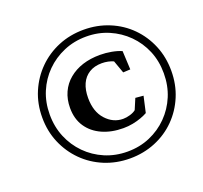

<svg xmlns="http://www.w3.org/2000/svg" viewBox="-121 -828 1033 975"><g transform="rotate(-20 396.0 -340.5)"><path d="M423.8 6.8Q350.6 6.8 286.6 -19.5Q222.7 -45.9 175.3 -93.3Q127.9 -140.6 101.1 -203.6Q74.2 -266.6 74.2 -340.8Q74.2 -415 101.1 -478Q127.9 -541 175.3 -588.4Q222.7 -635.7 286.1 -662.1Q349.6 -688.5 423.8 -688.5Q497.1 -688.5 561 -662.1Q625 -635.7 671.9 -588.4Q718.8 -541 745.1 -478Q771.5 -415 771.5 -340.8Q771.5 -266.6 745.1 -203.6Q718.8 -140.6 671.9 -93.3Q625 -45.9 561 -19.5Q497.1 6.8 423.8 6.8ZM444.3 -149.4Q379.9 -149.4 330.1 -171.9Q280.3 -194.3 252 -236.3Q223.6 -278.3 223.6 -337.9Q223.6 -384.8 240.7 -422.4Q257.8 -460 289.6 -486.3Q321.3 -512.7 363.8 -526.4Q406.2 -540 458 -540Q489.3 -540 520.5 -534.2Q551.8 -528.3 573.2 -518.6L578.1 -418L539.1 -416L514.6 -484.4Q502 -490.2 485.8 -493.7Q469.7 -497.1 452.1 -497.1Q412.1 -497.1 383.8 -479.5Q355.5 -461.9 341.3 -430.2Q327.1 -398.4 327.1 -354.5Q327.1 -280.3 366.2 -237.3Q405.3 -194.3 459 -194.3Q476.6 -194.3 496.6 -200.2Q516.6 -206.1 528.3 -215.8L552.7 -273.4L595.7 -269.5L576.2 -182.6Q562.5 -174.8 541.5 -167Q520.5 -159.2 495.6 -154.3Q470.7 -149.4 444.3 -149.4ZM423.8 -30.3Q489.3 -30.3 544.9 -54.2Q600.6 -78.1 642.6 -120.6Q684.6 -163.1 708 -219.2Q731.4 -275.4 731.4 -341.8Q731.4 -408.2 708 -463.9Q684.6 -519.5 642.6 -561.5Q600.6 -603.5 544.9 -627.4Q489.3 -651.4 423.8 -651.4Q358.4 -651.4 302.2 -627.4Q246.1 -603.5 204.1 -561.5Q162.1 -519.5 138.7 -463.9Q115.2 -408.2 115.2 -341.8Q115.2 -275.4 138.7 -219.2Q162.1 -163.1 204.1 -120.6Q246.1 -78.1 302.2 -54.2Q358.4 -30.3 423.8 -30.3Z"/></g></svg>

Font: Crimson Pro ExtraLight Medium
Style: Italic
Weight: 500
Italic angle: -12°
Version: Version 1.002